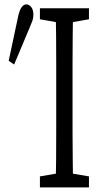

<svg xmlns="http://www.w3.org/2000/svg" viewBox="-20 -773 439 862"><path d="M19 -500 62.5 -704.1Q69.3 -731.4 78.4 -742.4Q87.4 -753.4 97.7 -753.4Q110.8 -753.4 120.4 -741Q129.9 -728.5 129.9 -707.5Q129.9 -691.9 125.7 -680.2Q121.6 -668.5 111.8 -646L43.5 -483.4ZM159.2 68.4V19L260.7 1.5H277.3L379.4 19V68.4ZM230 68.4Q231.4 7.3 231.9 -54Q232.4 -115.2 232.4 -178Q232.4 -240.7 232.4 -303.2V-362.3Q232.4 -424.8 232.4 -487.1Q232.4 -549.3 231.9 -611.8Q231.4 -674.3 230 -735.8H308.1Q307.1 -675.8 306.4 -613.3Q305.7 -550.8 305.7 -488.3Q305.7 -425.8 305.7 -362.3V-303.2Q305.7 -242.2 305.7 -179.9Q305.7 -117.7 306.6 -55.9Q307.6 5.9 308.1 68.4ZM159.2 -686.5V-735.8H379.4V-686.5L277.3 -668.5H260.7Z"/></svg>

Font: Scarab Serif
Style: Regular
Weight: 400
Designer: John Roberts
Foundry: Scarab
Version: 1.0